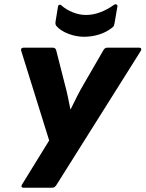

<svg xmlns="http://www.w3.org/2000/svg" viewBox="-20 -878 681 898"><path d="M88 0Q83 0 81 -4.5Q79 -9 83 -15L210 -221L79 -641Q77 -647 80 -651Q83 -655 90 -655H227Q240 -655 243 -642L283 -485Q291 -456 297 -427Q303 -398 309 -368H311Q325 -397 340 -426.5Q355 -456 372 -485L463 -642Q466 -648 470.5 -651.5Q475 -655 481 -655H632Q638 -655 640 -650.5Q642 -646 639 -641L244 -13Q240 -7 235.5 -3.5Q231 0 224 0ZM373 -706Q337 -706 301 -719.5Q265 -733 245 -755Q237 -763 240 -778L251 -846Q252 -854 257.5 -855.5Q263 -857 268 -852Q291 -832 321.5 -820Q352 -808 382 -808Q415 -808 448.5 -820.5Q482 -833 511 -854Q518 -860 524.5 -857Q531 -854 529 -847L516 -771Q515 -764 513 -758.5Q511 -753 505 -749Q479 -728 444.5 -717Q410 -706 373 -706Z"/></svg>

Font: Sofia Sans Semi Condensed Black
Style: Italic
Weight: 900
Italic angle: -9°
Version: Version 4.100